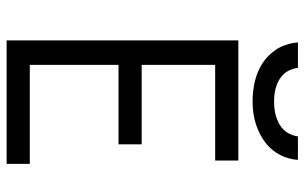

<svg xmlns="http://www.w3.org/2000/svg" viewBox="-190 -730 920 580"><g transform="rotate(90 270.0 -440.0)"><path d="M102 0H475V-70H176V-338H416V-408H176V-630H465V-700H102ZM286 -743Q326 -743 358 -754Q390 -765 413 -783.5Q436 -802 448.5 -827Q461 -852 463 -880H392Q390 -865 383 -852Q376 -839 363.5 -829.5Q351 -820 332 -814Q313 -808 287 -808Q261 -808 242.5 -814Q224 -820 212 -829.5Q200 -839 193.5 -852Q187 -865 185 -880H108Q112 -841 129.5 -814.5Q147 -788 172.5 -772Q198 -756 227.5 -749.5Q257 -743 286 -743Z"/></g></svg>

Font: Tilda Sans VF
Style: Regular
Weight: 400
Designer: ParaType Ltd
Foundry: ParaType Ltd
Version: Version 1.010